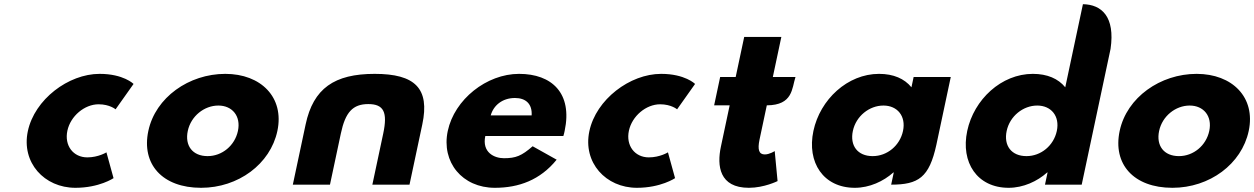

<svg xmlns="http://www.w3.org/2000/svg" viewBox="-20 -880 5977 915"><path d="M449.9 -383C502.9 -383 530.8 -359 530.8 -359L616.5 -480C616.5 -480 568.7 -528 454.7 -528C305.7 -528 144.8 -406 112.7 -255C80.8 -105 191.3 15 339.3 15C453.3 15 521.1 -31 521.1 -31L487.2 -154C487.2 -154 449.1 -130 396.1 -130C329.1 -130 286 -186 301.1 -257C316 -327 382.9 -383 449.9 -383Z M686.9 -256C653.3 -98 753.3 15 938.3 15C1115.3 15 1268.3 -98 1301.9 -256C1335.9 -416 1223.7 -528 1053.7 -528C880.7 -528 720.9 -416 686.9 -256ZM874.9 -256C890 -327 953.6 -377 1020.6 -377C1086.6 -377 1129 -327 1113.9 -256C1099 -186 1038.4 -136 969.4 -136C897.4 -136 860 -186 874.9 -256Z M1552.5 0 1604.4 -244C1625.8 -345 1661.1 -384 1735.1 -384C1809.1 -384 1827.8 -345 1806.4 -244L1754.5 0H1931.5L1992.5 -287C2029.1 -459 1957.7 -528 1765.7 -528C1573.7 -528 1473.1 -459 1436.5 -287L1375.5 0Z M2664.8 -232C2667.1 -238 2669.4 -249 2670.9 -256C2709.2 -436 2609.7 -528 2453.7 -528C2298.7 -528 2145.8 -406 2113.9 -256C2082.2 -107 2183.3 15 2338.3 15C2452.3 15 2554.2 -22 2632.8 -119L2518.4 -183C2465.6 -137 2438.3 -126 2381.3 -126C2336.3 -126 2276 -153 2292.8 -232ZM2318.6 -330C2331.6 -377 2373.3 -413 2434.3 -413C2486.3 -413 2517.1 -384 2513.6 -330Z M3125.9 -383C3178.9 -383 3206.8 -359 3206.8 -359L3292.5 -480C3292.5 -480 3244.7 -528 3130.7 -528C2981.7 -528 2820.8 -406 2788.7 -255C2756.8 -105 2867.3 15 3015.3 15C3129.3 15 3197.1 -31 3197.1 -31L3163.2 -154C3163.2 -154 3125.1 -130 3072.1 -130C3005.1 -130 2962 -186 2977.1 -257C2992 -327 3058.9 -383 3125.9 -383Z M3486 -513H3412L3383.3 -378H3457.3L3415.5 -181C3396.1 -90 3407.8 15 3548.8 15C3621.8 15 3685.6 -17 3685.6 -17L3672 -160C3672 -160 3647.6 -144 3624.6 -144C3596.6 -144 3589.5 -167 3599.7 -215L3634.3 -378C3759.4 -378.6 3753.4 -459.3 3771 -513H3663L3703.6 -704H3526.6Z M3856.4 -256C3824.5 -106 3903.8 15 4053.8 15C4123.8 15 4190.4 -16 4237.3 -58H4239.3L4227 0C4356.7 -0.2 4408.2 -33.5 4442.4 -190L4511 -513H4334L4323.6 -464C4290.3 -505 4238.2 -528 4169.2 -528C4019.2 -528 3888.3 -406 3856.4 -256ZM4044.4 -256C4059.5 -327 4123.1 -377 4190.1 -377C4256.1 -377 4298.5 -327 4283.4 -256C4268.5 -186 4207.9 -136 4138.9 -136C4066.9 -136 4029.5 -186 4044.4 -256Z M4589.4 -256C4557.5 -106 4636.8 15 4786.8 15C4856.8 15 4923.4 -16 4970.3 -58H4972.3L4960 0H5135L5272.5 -647C5295 -800.8 5229.8 -858.6 5140.8 -860L5056.6 -464C5023.3 -505 4971.2 -528 4902.2 -528C4752.2 -528 4621.3 -406 4589.4 -256ZM4777.4 -256C4792.5 -327 4856.1 -377 4923.1 -377C4989.1 -377 5031.5 -327 5016.4 -256C5001.5 -186 4940.9 -136 4871.9 -136C4799.9 -136 4762.5 -186 4777.4 -256Z M5315.9 -256C5282.3 -98 5382.3 15 5567.3 15C5744.3 15 5897.3 -98 5930.9 -256C5964.9 -416 5852.7 -528 5682.7 -528C5509.7 -528 5349.9 -416 5315.9 -256ZM5503.9 -256C5519 -327 5582.6 -377 5649.6 -377C5715.6 -377 5758 -327 5742.9 -256C5728 -186 5667.4 -136 5598.4 -136C5526.4 -136 5489 -186 5503.9 -256Z"/></svg>

Font: Hussar Nova
Style: 76
Weight: 700
Foundry: Cannot Into Space Fonts
Version: Version 0.99